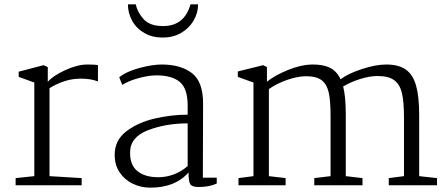

<svg xmlns="http://www.w3.org/2000/svg" viewBox="-20 -853 2061 884"><path d="M138 -42V-473L66 -499V-523L181 -553L200 -544V-476Q222 -503 279 -529.5Q336 -556 382 -556Q419 -556 431 -553V-478Q398 -491 353 -491Q311 -491 273.5 -478Q236 -465 208 -447V-42L356 -33V0H52V-33Z M508 0ZM915 -377 914 -35H978V-8Q944 8 894 8Q864 8 856 -5Q848 -18 848 -59Q787 11 672 11Q629 11 591.5 -7Q554 -25 531 -59Q508 -93 508 -140Q508 -208 562.5 -249Q617 -290 693.5 -307.5Q770 -325 844 -325V-368Q844 -445 808 -475.5Q772 -506 700 -506Q664 -506 617 -493Q570 -480 543 -462L529 -497Q562 -524 622 -540Q682 -556 724 -556Q812 -556 863.5 -516.5Q915 -477 915 -377ZM579 -151Q578 -93 613 -65Q648 -37 708 -37Q783 -37 844 -88V-285Q744 -285 661.5 -253.5Q579 -222 579 -151ZM729 -680Q681 -680 644.5 -701Q608 -722 588.5 -757.5Q569 -793 569 -833H605Q613 -796 641.5 -764.5Q670 -733 731 -733Q829 -733 857 -833H892Q892 -793 871 -757.5Q850 -722 813 -701Q776 -680 729 -680Z M1147 -42V-473L1075 -499V-524L1192 -553L1209 -544V-477Q1247 -507 1306.5 -531Q1366 -555 1414 -556Q1467 -557 1499 -541Q1531 -525 1548 -488Q1582 -514 1646 -535Q1710 -556 1758 -556Q1815 -556 1848 -533Q1881 -510 1895.5 -459.5Q1910 -409 1910 -323V-42L1992 -33V0H1770V-33L1840 -42V-311Q1840 -382 1831 -422.5Q1822 -463 1796 -483Q1770 -503 1719 -503Q1682 -503 1639 -489.5Q1596 -476 1560 -455Q1572 -407 1572 -328V-42L1649 -33V0H1427V-33L1502 -42V-320Q1502 -389 1493.5 -427Q1485 -465 1461 -483.5Q1437 -502 1389 -502Q1352 -502 1304.5 -486Q1257 -470 1218 -443V-42L1295 -33V0H1078V-33Z"/></svg>

Font: Martel UltraLight
Style: Regular
Weight: 250
Designer: Dan Reynolds
Foundry: Dan Reynolds
Version: Version 1.001; ttfautohint (v1.1) -l 5 -r 5 -G 72 -x 0 -D la